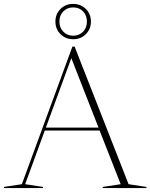

<svg xmlns="http://www.w3.org/2000/svg" viewBox="-28 -964 770 984"><path d="M631 -20 722.5 -6V0H498.5V-6L590.5 -20L482.5 -295H201.5L101 -20L192.5 -6V0H-8V-6L84 -20L343 -725H354.5ZM207 -310H477L337.5 -666ZM347 -944Q386 -944 412 -918Q438 -892 438 -853.5Q438 -815 412 -789Q386 -763 347 -763Q308 -763 282 -789Q256 -815 256 -853.5Q256 -892 282 -918Q308 -944 347 -944ZM347 -781Q378 -781 397.8 -801.5Q417.5 -822 417.5 -853.5Q417.5 -885 397.8 -905.5Q378 -926 347 -926Q316.5 -926 296.5 -905.5Q276.5 -885 276.5 -853.5Q276.5 -822 296.5 -801.5Q316.5 -781 347 -781Z"/></svg>

Font: Newsreader Display ExtraLight
Style: Regular
Weight: 275
Designer: Hugues Gentile
Foundry: Production Type
Version: Version 1.002